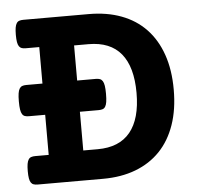

<svg xmlns="http://www.w3.org/2000/svg" viewBox="-46 -627 692 673"><g transform="rotate(-5 300.0 -290.0)"><path d="M107.4 -241.2H50.3Q42 -241.2 36.1 -243.2Q30.3 -245.1 26.6 -251Q22.9 -256.8 21.2 -267.6Q19.5 -278.3 19.5 -295.9Q19.5 -313.5 21.2 -324.2Q22.9 -335 26.6 -340.8Q30.3 -346.7 36.1 -348.9Q42 -351.1 50.3 -351.1H107.4V-479.5H60.1Q51.8 -479.5 45.9 -481.4Q40 -483.4 36.4 -488.8Q32.7 -494.1 31 -503.9Q29.3 -513.7 29.3 -529.3Q29.3 -544.9 31 -554.7Q32.7 -564.5 36.4 -570.1Q40 -575.7 45.9 -577.6Q51.8 -579.6 60.1 -579.6H290Q354 -579.6 404.8 -560.5Q455.6 -541.5 491 -504.4Q526.4 -467.3 545.2 -413.3Q564 -359.4 564 -290Q564 -220.2 545.2 -166.3Q526.4 -112.3 491 -75.4Q455.6 -38.6 404.8 -19.3Q354 0 290 0H60.1Q51.8 0 45.9 -2Q40 -3.9 36.4 -9.3Q32.7 -14.6 31 -24.4Q29.3 -34.2 29.3 -49.8Q29.3 -65.4 31 -75.2Q32.7 -85 36.4 -90.6Q40 -96.2 45.9 -98.1Q51.8 -100.1 60.1 -100.1H107.4ZM280.3 -105Q356.4 -105 394.8 -151.9Q433.1 -198.7 433.1 -290Q433.1 -381.3 394.8 -428Q356.4 -474.6 280.3 -474.6H229.5V-351.1H295.4Q303.7 -351.1 309.6 -348.9Q315.4 -346.7 319.1 -340.8Q322.8 -335 324.5 -324.2Q326.2 -313.5 326.2 -295.9Q326.2 -278.3 324.5 -267.6Q322.8 -256.8 319.1 -251Q315.4 -245.1 309.6 -243.2Q303.7 -241.2 295.4 -241.2H229.5V-105Z"/></g></svg>

Font: Courier Prime
Style: Bold
Weight: 700
Monospace: yes
Designer: Alan Dague-Greene
Foundry: Quote-Unquote Apps
Version: Version 1.202